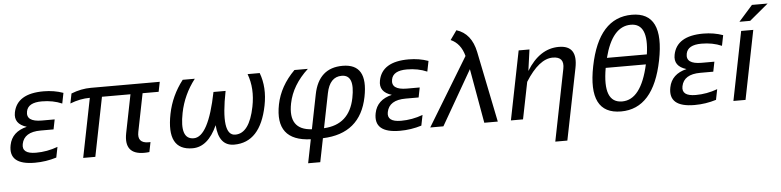

<svg xmlns="http://www.w3.org/2000/svg" viewBox="-50 -971 5795 1425"><g transform="rotate(-5 2848.0 -258.5)"><path d="M416.5 -415Q349.1 -444.3 266.1 -444.3Q163.6 -444.3 150.9 -379.9Q135.3 -302.7 254.9 -302.7H350.1L335.4 -229.5H238.8Q115.7 -229.5 98.1 -141.6Q83.5 -68.4 190.9 -68.4Q273.9 -68.4 353 -97.7L337.4 -19.5Q259.3 4.9 176.3 4.9Q-21.5 4.9 7.8 -141.6Q27.3 -239.3 139.2 -266.1Q43.5 -294.9 60.5 -379.9Q87.9 -517.6 285.6 -517.6Q363.8 -517.6 432.1 -493.2Z M491.2 -483.4Q565.4 -512.7 638.7 -512.7H1151.4L1136.7 -439.5H1017.1L960.4 -156.2Q943.8 -72.8 1029.3 -72.8Q1036.6 -72.8 1043.9 -73.2L1029.3 0Q1008.8 2.4 990.7 2.4Q838.4 2.4 870.1 -156.2L926.8 -439.5H714.4L626.5 0.5H536.1L624 -439.5Q550.8 -439.5 476.6 -410.2Z M1322.3 -512.7H1412.6Q1327.1 -402.8 1300.3 -268.6Q1261.2 -73.2 1366.2 -73.2Q1476.1 -73.2 1542 -402.8H1632.3Q1566.4 -73.2 1676.3 -73.2Q1781.2 -73.2 1820.3 -268.6Q1847.2 -402.8 1805.7 -512.7H1896Q1937.5 -402.8 1910.6 -268.6Q1856.9 0 1661.6 0Q1546.9 0 1536.6 -155.8Q1466.3 0 1351.6 0Q1156.2 0 1210 -268.6Q1236.8 -402.8 1322.3 -512.7Z M2154.8 -512.7H2254.9Q2135.3 -402.8 2108.4 -268.6Q2069.3 -73.2 2245.6 -63.5L2296.9 -319.8Q2335.4 -512.7 2513.2 -512.7Q2704.1 -512.7 2655.3 -268.6Q2601.6 0 2321.3 9.8L2286.1 185.5H2195.8L2231 9.8Q1964.4 0 2018.1 -268.6Q2044.9 -402.8 2154.8 -512.7ZM2564.9 -268.6Q2599.1 -439.5 2500 -439.5Q2411.1 -439.5 2387.2 -319.8L2335.9 -63.5Q2525.9 -73.2 2564.9 -268.6Z M3136.2 -415Q3068.8 -444.3 2985.8 -444.3Q2883.3 -444.3 2870.6 -379.9Q2855 -302.7 2974.6 -302.7H3069.8L3055.2 -229.5H2958.5Q2835.4 -229.5 2817.9 -141.6Q2803.2 -68.4 2910.6 -68.4Q2993.7 -68.4 3072.8 -97.7L3057.1 -19.5Q2979 4.9 2896 4.9Q2698.2 4.9 2727.5 -141.6Q2747.1 -239.3 2858.9 -266.1Q2763.2 -294.9 2780.3 -379.9Q2807.6 -517.6 3005.4 -517.6Q3083.5 -517.6 3151.9 -493.2Z M3428.7 -505.9Q3403.8 -600.6 3329.1 -633.3L3377.9 -702.1Q3488.8 -667.5 3517.6 -527.8L3625 0H3524.4L3452.6 -405.3L3219.7 0H3121.6Z M3722.7 0 3825.2 -512.7H3905.8L3883.8 -354.5Q3981 -512.7 4124 -512.7Q4267.1 -512.7 4233.9 -346.2L4127 185.5H4037.1L4143.6 -347.7Q4161.6 -437.5 4072.3 -437.5Q3970.2 -437.5 3868.2 -274.9L3813 0Z M4457.5 -327.1Q4412.1 -68.4 4558.1 -68.4Q4699.2 -68.4 4756.8 -327.1ZM4770.5 -400.4Q4804.2 -629.9 4670.4 -629.9Q4531.7 -629.9 4473.1 -400.4ZM4366.2 -348.1Q4437 -703.1 4685.1 -703.1Q4927.7 -703.1 4856.9 -348.1Q4786.1 4.9 4543.5 4.9Q4295.4 4.9 4366.2 -348.1Z M5331.5 -415Q5264.2 -444.3 5181.2 -444.3Q5078.6 -444.3 5065.9 -379.9Q5050.3 -302.7 5169.9 -302.7H5265.1L5250.5 -229.5H5153.8Q5030.8 -229.5 5013.2 -141.6Q4998.5 -68.4 5106 -68.4Q5189 -68.4 5268.1 -97.7L5252.4 -19.5Q5174.3 4.9 5091.3 4.9Q4893.6 4.9 4922.9 -141.6Q4942.4 -239.3 5054.2 -266.1Q4958.5 -294.9 4975.6 -379.9Q5002.9 -517.6 5200.7 -517.6Q5278.8 -517.6 5347.2 -493.2Z M5573.2 -512.7 5470.7 0H5380.4L5482.9 -512.7ZM5579.6 -698.2H5696.3L5556.2 -581.5H5476.1Z"/></g></svg>

Font: Sansation
Style: Italic
Weight: 400
Designer: Bernd Montag
Version: Version 1.301